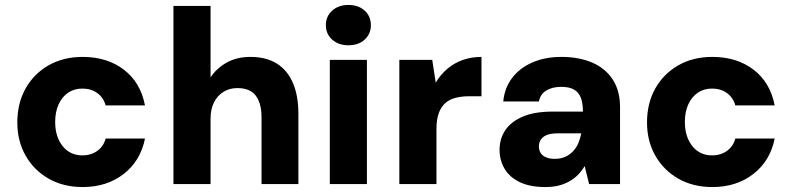

<svg xmlns="http://www.w3.org/2000/svg" viewBox="-20 -744 3201 776"><path d="M314 12Q236 12 176.5 -22Q117 -56 83.5 -115Q50 -174 50 -249Q50 -327 83.5 -386.5Q117 -446 176.5 -480Q236 -514 314 -514Q413 -514 480.5 -462.5Q548 -411 566 -318H407Q398 -350 373 -368Q348 -386 313 -386Q280 -386 255.5 -369.5Q231 -353 217 -322.5Q203 -292 203 -251Q203 -220 211 -195.5Q219 -171 233.5 -153Q248 -135 268 -125.5Q288 -116 313 -116Q336 -116 355 -124Q374 -132 387.5 -147Q401 -162 407 -184H566Q548 -94 480 -41Q412 12 314 12Z M681 0V-720H831V-431Q855 -468 896 -491Q937 -514 992 -514Q1056 -514 1099 -487Q1142 -460 1164 -408.5Q1186 -357 1186 -284V0H1037V-270Q1037 -326 1014 -357Q991 -388 939 -388Q908 -388 883.5 -373Q859 -358 845 -330.5Q831 -303 831 -264V0Z M1313 0V-502H1463V0ZM1388 -561Q1348 -561 1322.5 -584Q1297 -607 1297 -642Q1297 -678 1322.5 -701Q1348 -724 1388 -724Q1429 -724 1454 -701Q1479 -678 1479 -642Q1479 -607 1454 -584Q1429 -561 1388 -561Z M1594 0V-502H1727L1741 -410Q1760 -442 1787.5 -465.5Q1815 -489 1850 -501.5Q1885 -514 1926 -514V-355H1877Q1847 -355 1822.5 -349Q1798 -343 1780.5 -328Q1763 -313 1753.5 -287Q1744 -261 1744 -223V0Z M2184 12Q2122 12 2080.5 -8Q2039 -28 2019 -62.5Q1999 -97 1999 -138Q1999 -183 2022 -217.5Q2045 -252 2092.5 -272.5Q2140 -293 2214 -293H2336Q2336 -327 2327.5 -349Q2319 -371 2300 -382Q2281 -393 2248 -393Q2213 -393 2188.5 -378.5Q2164 -364 2158 -334H2014Q2019 -388 2049.5 -428.5Q2080 -469 2131.5 -491.5Q2183 -514 2249 -514Q2320 -514 2373.5 -491Q2427 -468 2456.5 -422.5Q2486 -377 2486 -311V0H2361L2343 -73Q2332 -54 2317 -38.5Q2302 -23 2282 -11.5Q2262 0 2238 6Q2214 12 2184 12ZM2222 -102Q2246 -102 2264 -110Q2282 -118 2295.5 -132Q2309 -146 2317 -164.5Q2325 -183 2329 -204V-205H2232Q2207 -205 2190.5 -198.5Q2174 -192 2166 -180Q2158 -168 2158 -152Q2158 -136 2166 -124.5Q2174 -113 2188.5 -107.5Q2203 -102 2222 -102Z M2859 12Q2781 12 2721.5 -22Q2662 -56 2628.5 -115Q2595 -174 2595 -249Q2595 -327 2628.5 -386.5Q2662 -446 2721.5 -480Q2781 -514 2859 -514Q2958 -514 3025.5 -462.5Q3093 -411 3111 -318H2952Q2943 -350 2918 -368Q2893 -386 2858 -386Q2825 -386 2800.5 -369.5Q2776 -353 2762 -322.5Q2748 -292 2748 -251Q2748 -220 2756 -195.5Q2764 -171 2778.5 -153Q2793 -135 2813 -125.5Q2833 -116 2858 -116Q2881 -116 2900 -124Q2919 -132 2932.5 -147Q2946 -162 2952 -184H3111Q3093 -94 3025 -41Q2957 12 2859 12Z"/></svg>

Font: DM Sans 16pt Black
Style: Regular
Weight: 900
Version: Version 4.004;gftools[0.9.30]